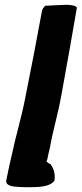

<svg xmlns="http://www.w3.org/2000/svg" viewBox="-20 -767 340 800"><path d="M7 -20C-2 9 38 11 61 12C68 12 76 13 84 13C130 13 187 15 207 -15C211 -43 203 -66 193 -79L192 -82C186 -85 182 -87 174 -93C175 -97 176 -102 178 -106V-108C181 -123 185 -139 189 -156V-157C202 -229 221 -289 236 -372C261 -507 284 -641 300 -733C302 -744 271 -747 259 -747C248 -747 231 -746 190 -744L177 -743L170 -744C163 -738 157 -731 155 -722C134 -607 109 -477 84 -353C70 -280 43 -190 29 -121C22 -90 13 -52 7 -20Z"/></svg>

Font: Vapor
Style: BlkObl
Weight: 900
Foundry: Cannot Into Space Fonts
Version: Version 0.179